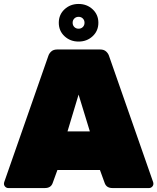

<svg xmlns="http://www.w3.org/2000/svg" viewBox="-20 -950 795 970"><path d="M531 -667 754 -29Q755 -26 755 -22Q755 -13 748.5 -6.5Q742 0 733 0H548Q518 0 509 -25L485 -91H270L246 -25Q237 0 207 0H22Q13 0 6.5 -6.5Q0 -13 0 -22Q0 -26 1 -29L224 -667Q228 -680 239 -690Q250 -700 269 -700H486Q505 -700 516 -690Q527 -680 531 -667ZM377 -472 321 -286H434ZM477 -835Q477 -794 448 -767Q419 -740 377 -740Q335 -740 306 -767Q277 -794 277 -835Q277 -876 306 -903Q335 -930 377 -930Q419 -930 448 -903Q477 -876 477 -835ZM407 -835Q407 -848 398.5 -856.5Q390 -865 377 -865Q364 -865 355.5 -856.5Q347 -848 347 -835Q347 -822 355.5 -813.5Q364 -805 377 -805Q390 -805 398.5 -813.5Q407 -822 407 -835Z"/></svg>

Font: Rubik
Style: Regular
Weight: 900
Designer: Hubert & Fischer
Foundry: Hubert & Fischer
Version: Version 1.100